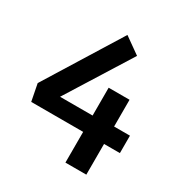

<svg xmlns="http://www.w3.org/2000/svg" viewBox="-171 -875 963 1007"><g transform="rotate(30 310.0 -371.0)"><path d="M50.5 -186H365V0H491.5V-186H587.5V-291.5H491.5V-453.5H365V-285H168L410.5 -672.5L312 -742.5L30.5 -288.5Z"/></g></svg>

Font: Monaspace Krypton SemiBold
Style: Regular
Weight: 600
Designer: Riley Cran & the Lettermatic Team
Foundry: Lettermatic
Version: Version 1.200 (Monaspace Krypton)